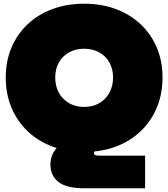

<svg xmlns="http://www.w3.org/2000/svg" viewBox="-20 -806 908 1036"><path d="M434 14Q340.5 14 262.8 -15.2Q185 -44.5 128.8 -98.2Q72.5 -152 41.8 -225.5Q11 -299 11 -388Q11 -476 41.8 -548.8Q72.5 -621.5 128.8 -674.8Q185 -728 262.8 -757Q340.5 -786 434.5 -786Q528 -786 605.5 -757Q683 -728 739.2 -674.8Q795.5 -621.5 826.2 -548.8Q857 -476 857 -388Q857 -299 826.2 -225.5Q795.5 -152 739.2 -98.2Q683 -44.5 605.5 -15.2Q528 14 434 14ZM434 -229Q480 -229 515.2 -249.2Q550.5 -269.5 570.2 -305.2Q590 -341 590 -388Q590 -434 570.2 -469Q550.5 -504 515.2 -523.5Q480 -543 434 -543Q388 -543 352.8 -523.5Q317.5 -504 297.8 -469Q278 -434 278 -388Q278 -341 297.8 -305.2Q317.5 -269.5 352.8 -249.2Q388 -229 434 -229ZM525 -9Q511 -5 502.8 -0.5Q494.5 4 490.8 9Q487 14 487 20Q487 28 494.2 31Q501.5 34 518 34H763V210H437Q337.5 210 294.8 175.2Q252 140.5 252 82Q252 13 314 -33.2Q376 -79.5 523 -92Z"/></svg>

Font: Hepta Slab Black
Style: Regular
Weight: 900
Designer: Michael LaGattuta
Foundry: Michael LaGattuta
Version: Version 1.102